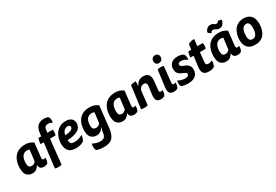

<svg xmlns="http://www.w3.org/2000/svg" viewBox="71 -2036 5133 3575"><g transform="rotate(-30 2638.0 -248.5)"><path d="M536.1 -461.9Q502 -487.3 459 -502.9Q415 -517.6 358.4 -517.6Q290 -517.6 228.5 -492.2Q168 -466.8 127 -411.1Q92.8 -364.3 77.1 -305.7Q61.5 -247.1 61.5 -185.5Q61.5 -68.4 108.4 -24.4Q155.3 19.5 217.8 19.5Q275.4 19.5 310.5 -6.8Q345.7 -33.2 361.3 -67.4Q363.3 -67.4 368.2 -67.4Q372.1 -21.5 397.5 -1Q423.8 19.5 467.8 19.5Q493.2 19.5 510.7 14.6Q528.3 9.8 543.9 1Q558.6 -16.6 567.4 -51.8Q573.2 -74.2 573.2 -92.8Q573.2 -105.5 571.3 -116.2Q562.5 -111.3 553.7 -108.4Q544.9 -106.4 533.2 -106.4Q516.6 -106.4 507.8 -116.2Q499 -126 502.9 -157.2Q513.7 -258.8 536.1 -461.9ZM364.3 -154.3Q348.6 -133.8 327.1 -121.1Q306.6 -108.4 276.4 -108.4Q239.3 -108.4 221.7 -131.8Q204.1 -154.3 204.1 -210.9Q204.1 -245.1 212.9 -287.1Q221.7 -328.1 243.2 -357.4Q258.8 -377.9 284.2 -390.6Q309.6 -403.3 345.7 -403.3Q362.3 -403.3 373 -400.4Q383.8 -398.4 393.6 -391.6Q383.8 -312.5 364.3 -154.3Z M645.5 -498Q634.8 -474.6 627.9 -441.4Q621.1 -408.2 620.1 -378.9Q643.6 -378.9 689.5 -378.9Q672.9 -247.1 625 147.5Q634.8 152.3 652.3 155.3Q668.9 159.2 696.3 159.2Q723.6 159.2 740.2 155.3Q757.8 152.3 768.6 147.5Q787.1 -28.3 824.2 -378.9Q853.5 -378.9 942.4 -378.9Q949.2 -391.6 953.1 -410.2Q956.1 -428.7 956.1 -452.1Q956.1 -469.7 954.1 -481.4Q951.2 -493.2 949.2 -498Q912.1 -498 836.9 -498Q838.9 -512.7 843.8 -554.7Q847.7 -598.6 868.2 -618.2Q887.7 -636.7 930.7 -636.7Q955.1 -636.7 976.6 -629.9Q998 -623 1019.5 -610.4Q1023.4 -627.9 1023.4 -650.4Q1023.4 -662.1 1022.5 -674.8Q1019.5 -712.9 1003.9 -735.4Q985.4 -747.1 960 -752.9Q934.6 -757.8 906.2 -757.8Q831.1 -757.8 778.3 -715.8Q725.6 -673.8 710.9 -558.6Q709 -539.1 704.1 -498Q689.5 -498 645.5 -498Z M1399.4 -379.9Q1399.4 -444.3 1358.4 -481.4Q1316.4 -517.6 1236.3 -517.6Q1173.8 -517.6 1125 -496.1Q1076.2 -473.6 1041 -435.5Q999 -389.6 976.6 -324.2Q954.1 -259.8 954.1 -192.4Q954.1 -87.9 1003.9 -34.2Q1052.7 19.5 1153.3 19.5Q1213.9 19.5 1256.8 6.8Q1299.8 -6.8 1326.2 -26.4Q1345.7 -45.9 1355.5 -83Q1366.2 -119.1 1366.2 -147.5Q1329.1 -123 1285.2 -109.4Q1242.2 -95.7 1190.4 -95.7Q1143.6 -95.7 1120.1 -113.3Q1097.7 -131.8 1093.8 -190.4Q1157.2 -193.4 1205.1 -203.1Q1253.9 -212.9 1288.1 -227.5Q1351.6 -253.9 1376 -294.9Q1399.4 -335.9 1399.4 -379.9ZM1100.6 -292Q1105.5 -316.4 1113.3 -335Q1120.1 -353.5 1128.9 -365.2Q1144.5 -387.7 1168.9 -401.4Q1194.3 -415 1222.7 -415Q1249 -415 1261.7 -402.3Q1273.4 -389.6 1273.4 -372.1Q1273.4 -340.8 1233.4 -318.4Q1192.4 -295.9 1100.6 -292Z M1757.8 -81.1Q1749 -60.5 1743.2 -31.2Q1737.3 -1 1734.4 19.5Q1728.5 74.2 1702.1 104.5Q1675.8 134.8 1612.3 134.8Q1577.1 134.8 1535.2 124Q1492.2 113.3 1453.1 88.9Q1442.4 116.2 1442.4 159.2Q1442.4 159.2 1442.4 160.2Q1442.4 204.1 1460 233.4Q1495.1 248 1538.1 254.9Q1581.1 260.7 1620.1 260.7Q1754.9 260.7 1809.6 194.3Q1863.3 127.9 1876 17.6Q1893.6 -140.6 1928.7 -459Q1892.6 -486.3 1849.6 -502Q1806.6 -517.6 1746.1 -517.6Q1675.8 -517.6 1616.2 -493.2Q1555.7 -468.8 1513.7 -412.1Q1479.5 -366.2 1464.8 -311.5Q1449.2 -255.9 1449.2 -196.3Q1449.2 -81.1 1495.1 -38.1Q1541 4.9 1603.5 4.9Q1661.1 4.9 1697.3 -20.5Q1732.4 -46.9 1751 -81.1Q1752.9 -81.1 1757.8 -81.1ZM1758.8 -168Q1742.2 -147.5 1720.7 -135.7Q1698.2 -123 1668.9 -123Q1630.9 -123 1611.3 -144.5Q1591.8 -167 1591.8 -217.8Q1591.8 -249 1600.6 -290Q1608.4 -331.1 1629.9 -357.4Q1646.5 -377 1672.9 -389.6Q1699.2 -403.3 1732.4 -403.3Q1748 -403.3 1762.7 -400.4Q1777.3 -397.5 1787.1 -390.6Q1777.3 -316.4 1758.8 -168Z M2473.6 -461.9Q2439.5 -487.3 2396.5 -502.9Q2352.5 -517.6 2295.9 -517.6Q2227.5 -517.6 2166 -492.2Q2105.5 -466.8 2064.5 -411.1Q2030.3 -364.3 2014.6 -305.7Q1999 -247.1 1999 -185.5Q1999 -68.4 2045.9 -24.4Q2092.8 19.5 2155.3 19.5Q2212.9 19.5 2248 -6.8Q2283.2 -33.2 2298.8 -67.4Q2300.8 -67.4 2305.7 -67.4Q2309.6 -21.5 2335 -1Q2361.3 19.5 2405.3 19.5Q2430.7 19.5 2448.2 14.6Q2465.8 9.8 2481.4 1Q2496.1 -16.6 2504.9 -51.8Q2510.7 -74.2 2510.7 -92.8Q2510.7 -105.5 2508.8 -116.2Q2500 -111.3 2491.2 -108.4Q2482.4 -106.4 2470.7 -106.4Q2454.1 -106.4 2445.3 -116.2Q2436.5 -126 2440.4 -157.2Q2451.2 -258.8 2473.6 -461.9ZM2301.8 -154.3Q2286.1 -133.8 2264.6 -121.1Q2244.1 -108.4 2213.9 -108.4Q2176.8 -108.4 2159.2 -131.8Q2141.6 -154.3 2141.6 -210.9Q2141.6 -245.1 2150.4 -287.1Q2159.2 -328.1 2180.7 -357.4Q2196.3 -377.9 2221.7 -390.6Q2247.1 -403.3 2283.2 -403.3Q2299.8 -403.3 2310.5 -400.4Q2321.3 -398.4 2331.1 -391.6Q2321.3 -312.5 2301.8 -154.3Z M2567.4 -7.8Q2577.1 -2.9 2593.8 1Q2610.4 3.9 2637.7 3.9Q2665 3.9 2681.6 1Q2699.2 -2.9 2710 -7.8Q2720.7 -109.4 2744.1 -313.5Q2759.8 -347.7 2785.2 -369.1Q2810.5 -389.6 2844.7 -389.6Q2878.9 -389.6 2890.6 -371.1Q2903.3 -351.6 2903.3 -326.2Q2903.3 -319.3 2902.3 -311.5Q2901.4 -304.7 2900.4 -297.9Q2894.5 -249 2880.9 -151.4Q2878.9 -138.7 2877.9 -121.1Q2876 -102.5 2876 -90.8Q2876 -35.2 2901.4 -7.8Q2926.8 19.5 2985.4 19.5Q3011.7 19.5 3028.3 14.6Q3045.9 9.8 3061.5 1Q3077.1 -16.6 3085.9 -51.8Q3090.8 -74.2 3090.8 -92.8Q3090.8 -105.5 3088.9 -116.2Q3081.1 -111.3 3071.3 -108.4Q3062.5 -106.4 3050.8 -106.4Q3034.2 -106.4 3026.4 -115.2Q3017.6 -125 3020.5 -157.2Q3026.4 -212.9 3038.1 -325.2Q3039.1 -340.8 3041 -352.5Q3042 -365.2 3042 -377.9Q3042 -451.2 3004.9 -484.4Q2968.8 -517.6 2906.2 -517.6Q2841.8 -517.6 2802.7 -487.3Q2763.7 -457 2746.1 -413.1Q2743.2 -413.1 2739.3 -413.1Q2739.3 -436.5 2739.3 -505.9Q2702.1 -505.9 2674.8 -501Q2647.5 -496.1 2628.9 -487.3Q2608.4 -327.1 2567.4 -7.8Z M3335.9 -491.2Q3328.1 -496.1 3311.5 -499Q3294.9 -502 3271.5 -502Q3247.1 -502 3231.4 -499Q3214.8 -496.1 3204.1 -491.2Q3189.5 -377.9 3159.2 -151.4Q3157.2 -138.7 3155.3 -121.1Q3154.3 -102.5 3154.3 -90.8Q3154.3 -35.2 3179.7 -7.8Q3206.1 19.5 3264.6 19.5Q3290 19.5 3308.6 14.6Q3326.2 9.8 3341.8 1Q3357.4 -16.6 3365.2 -51.8Q3371.1 -74.2 3371.1 -92.8Q3371.1 -105.5 3369.1 -116.2Q3360.4 -111.3 3351.6 -108.4Q3342.8 -106.4 3331.1 -106.4Q3314.5 -106.4 3305.7 -115.2Q3296.9 -125 3300.8 -157.2Q3312.5 -268.6 3335.9 -491.2ZM3293.9 -747.1Q3255.9 -747.1 3232.4 -723.6Q3210 -701.2 3210 -661.1Q3210 -623 3230.5 -602.5Q3251 -582 3285.2 -582Q3322.3 -582 3345.7 -605.5Q3369.1 -627.9 3369.1 -668Q3369.1 -707 3348.6 -726.6Q3328.1 -747.1 3293.9 -747.1Z M3418 -132.8Q3407.2 -110.4 3407.2 -74.2Q3407.2 -72.3 3407.2 -70.3Q3408.2 -32.2 3421.9 -7.8Q3450.2 5.9 3491.2 12.7Q3531.2 19.5 3569.3 19.5Q3671.9 19.5 3728.5 -27.3Q3785.2 -75.2 3785.2 -160.2Q3785.2 -203.1 3769.5 -229.5Q3753.9 -255.9 3731.4 -272.5Q3703.1 -293 3671.9 -303.7Q3639.6 -314.5 3618.2 -328.1Q3606.4 -335 3599.6 -344.7Q3592.8 -353.5 3592.8 -367.2Q3592.8 -391.6 3611.3 -402.3Q3629.9 -412.1 3656.2 -412.1Q3691.4 -412.1 3725.6 -398.4Q3759.8 -384.8 3790 -362.3Q3793 -377 3793 -393.6Q3793 -409.2 3791 -426.8Q3785.2 -462.9 3769.5 -484.4Q3748 -498 3715.8 -507.8Q3683.6 -517.6 3641.6 -517.6Q3553.7 -517.6 3504.9 -472.7Q3456.1 -426.8 3456.1 -350.6Q3456.1 -305.7 3471.7 -278.3Q3487.3 -251 3509.8 -234.4Q3524.4 -222.7 3541 -214.8Q3557.6 -207 3573.2 -201.2Q3602.5 -188.5 3624 -176.8Q3646.5 -164.1 3646.5 -139.6Q3646.5 -112.3 3624 -101.6Q3601.6 -89.8 3568.4 -89.8Q3529.3 -89.8 3486.3 -102.5Q3444.3 -115.2 3418 -132.8Z M3868.2 -498Q3857.4 -474.6 3850.6 -441.4Q3843.8 -408.2 3842.8 -378.9Q3866.2 -378.9 3912.1 -378.9Q3905.3 -329.1 3884.8 -178.7Q3882.8 -163.1 3880.9 -143.6Q3878.9 -124 3878.9 -108.4Q3878.9 -46.9 3911.1 -13.7Q3943.4 19.5 4018.6 19.5Q4056.6 19.5 4083 11.7Q4110.4 3.9 4131.8 -9.8Q4148.4 -31.2 4157.2 -68.4Q4166 -105.5 4160.2 -135.7Q4140.6 -122.1 4120.1 -117.2Q4100.6 -111.3 4080.1 -111.3Q4043 -111.3 4032.2 -128.9Q4021.5 -147.5 4026.4 -185.5Q4033.2 -250 4046.9 -378.9Q4078.1 -378.9 4169.9 -378.9Q4176.8 -391.6 4180.7 -410.2Q4183.6 -428.7 4183.6 -452.1Q4183.6 -469.7 4181.6 -481.4Q4178.7 -493.2 4176.8 -498Q4137.7 -498 4059.6 -498Q4064.5 -535.2 4077.1 -644.5Q4036.1 -644.5 4002.9 -636.7Q3969.7 -627.9 3944.3 -611.3Q3938.5 -573.2 3928.7 -498Q3914.1 -498 3868.2 -498Z M4701.2 -461.9Q4667 -487.3 4624 -502.9Q4580.1 -517.6 4523.4 -517.6Q4455.1 -517.6 4393.6 -492.2Q4333 -466.8 4292 -411.1Q4257.8 -364.3 4242.2 -305.7Q4226.6 -247.1 4226.6 -185.5Q4226.6 -68.4 4273.4 -24.4Q4320.3 19.5 4382.8 19.5Q4440.4 19.5 4475.6 -6.8Q4510.7 -33.2 4526.4 -67.4Q4528.3 -67.4 4533.2 -67.4Q4537.1 -21.5 4562.5 -1Q4588.9 19.5 4632.8 19.5Q4658.2 19.5 4675.8 14.6Q4693.4 9.8 4709 1Q4723.6 -16.6 4732.4 -51.8Q4738.3 -74.2 4738.3 -92.8Q4738.3 -105.5 4736.3 -116.2Q4727.5 -111.3 4718.8 -108.4Q4710 -106.4 4698.2 -106.4Q4681.6 -106.4 4672.9 -116.2Q4664.1 -126 4668 -157.2Q4678.7 -258.8 4701.2 -461.9ZM4529.3 -154.3Q4513.7 -133.8 4492.2 -121.1Q4471.7 -108.4 4441.4 -108.4Q4404.3 -108.4 4386.7 -131.8Q4369.1 -154.3 4369.1 -210.9Q4369.1 -245.1 4377.9 -287.1Q4386.7 -328.1 4408.2 -357.4Q4423.8 -377.9 4449.2 -390.6Q4474.6 -403.3 4510.7 -403.3Q4527.3 -403.3 4538.1 -400.4Q4548.8 -398.4 4558.6 -391.6Q4548.8 -312.5 4529.3 -154.3ZM4462.9 -618.2Q4474.6 -618.2 4483.4 -614.3Q4492.2 -611.3 4501 -606.4Q4517.6 -597.7 4535.2 -586.9Q4553.7 -577.1 4583 -577.1Q4635.7 -577.1 4664.1 -612.3Q4693.4 -648.4 4700.2 -695.3Q4684.6 -705.1 4665 -710Q4646.5 -714.8 4624 -714.8Q4619.1 -697.3 4609.4 -689.5Q4599.6 -680.7 4582 -680.7Q4552.7 -680.7 4531.2 -701.2Q4509.8 -721.7 4465.8 -721.7Q4419.9 -721.7 4391.6 -695.3Q4362.3 -668.9 4349.6 -627.9Q4359.4 -608.4 4377.9 -595.7Q4396.5 -582 4418 -581.1Q4423.8 -598.6 4434.6 -608.4Q4445.3 -618.2 4462.9 -618.2Z M5062.5 -517.6Q4989.3 -517.6 4934.6 -486.3Q4880.9 -455.1 4849.6 -404.3Q4824.2 -362.3 4810.5 -309.6Q4797.9 -255.9 4797.9 -203.1Q4797.9 -94.7 4852.5 -37.1Q4907.2 19.5 5012.7 19.5Q5078.1 19.5 5126 -2Q5173.8 -24.4 5205.1 -64.5Q5238.3 -106.4 5253.9 -164.1Q5270.5 -221.7 5270.5 -283.2Q5270.5 -401.4 5214.8 -460Q5158.2 -517.6 5062.5 -517.6ZM5052.7 -404.3Q5093.8 -404.3 5111.3 -373Q5128.9 -342.8 5128.9 -284.2Q5128.9 -236.3 5121.1 -200.2Q5113.3 -164.1 5099.6 -141.6Q5087.9 -123 5069.3 -110.4Q5049.8 -96.7 5021.5 -96.7Q4979.5 -96.7 4959 -124Q4939.5 -151.4 4939.5 -210Q4939.5 -240.2 4945.3 -280.3Q4952.1 -320.3 4968.8 -350.6Q4981.4 -374 5002 -388.7Q5022.5 -404.3 5052.7 -404.3Z"/></g></svg>

Font: cl
Style: Bold Italic
Weight: 400
Designer: Mitja Miklavcic
Version: Version 7.504; 2011; Build 1022